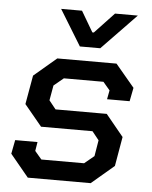

<svg xmlns="http://www.w3.org/2000/svg" viewBox="-51 -745 623 788"><g transform="rotate(5 260.0 -351.0)"><path d="M17 -92 28 -149H120L114 -112L142 -79H318L358 -112L369 -178L341 -213H129L57 -300L78 -419L171 -498H415L493 -405L482 -349H389L396 -386L368 -419H205L165 -386L154 -324L182 -289H393L466 -200L445 -79L352 0H93ZM169 -702H255L305 -617H311L391 -702H485L343 -555H259Z"/></g></svg>

Font: Chakra Petch Medium
Style: Italic
Weight: 500
Italic angle: -10°
Designer: Katatrad Aksorn Co.,Ltd.
Foundry: Cadson Demak Co.,Ltd.
Version: Version 1.000; ttfautohint (v1.6)